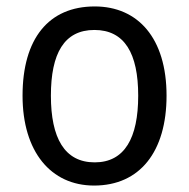

<svg xmlns="http://www.w3.org/2000/svg" viewBox="-20 -566 586 596"><path d="M497 -269C497 -448 408 -546 274 -546C131 -546 50 -446 50 -269C50 -95 138 10 272 10C414 10 497 -95 497 -269ZM138 -269C138 -400 179 -473 273 -473C367 -473 409 -400 409 -269C409 -138 367 -62 274 -62C180 -62 138 -138 138 -269Z"/></svg>

Font: Noto Sans Ethiopic SemiCondensed
Style: Regular
Weight: 400
Width: 4
Designer: Monotype Design Team
Foundry: Monotype Imaging Inc.
Version: Version 2.102